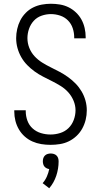

<svg xmlns="http://www.w3.org/2000/svg" viewBox="-20 -763 540 1022"><path d="M249 8Q224 8 199.5 4Q175 0 152.5 -10Q130 -20 111.5 -36.5Q93 -53 80.5 -74.5Q68 -96 62 -120Q56 -144 56 -169V-176H117V-171Q117 -145 126 -120.5Q135 -96 154 -79Q173 -62 198 -54.5Q223 -47 249 -47Q275 -47 300.5 -55Q326 -63 344.5 -81Q363 -99 372.5 -124.5Q382 -150 382 -176Q382 -202 371.5 -227Q361 -252 343.5 -271.5Q326 -291 303.5 -305Q281 -319 257 -331Q233 -343 209.5 -355Q186 -367 164.5 -382.5Q143 -398 124.5 -417Q106 -436 93 -459Q80 -482 73 -507.5Q66 -533 66 -560Q66 -584 71.5 -608.5Q77 -633 88 -654.5Q99 -676 116.5 -694Q134 -712 156 -723Q178 -734 202.5 -738.5Q227 -743 251 -743Q275 -743 299 -739Q323 -735 344.5 -724.5Q366 -714 384 -697Q402 -680 413.5 -659Q425 -638 430.5 -614Q436 -590 436 -566V-559H375V-564Q375 -589 367 -613Q359 -637 341.5 -654.5Q324 -672 300 -680Q276 -688 251 -688Q226 -688 201.5 -679.5Q177 -671 160 -652.5Q143 -634 134.5 -609.5Q126 -585 126 -560Q126 -533 136 -508Q146 -483 164 -463.5Q182 -444 204.5 -430Q227 -416 250.5 -404.5Q274 -393 297.5 -380.5Q321 -368 342.5 -352.5Q364 -337 382.5 -318Q401 -299 414.5 -276Q428 -253 435 -227.5Q442 -202 442 -176Q442 -150 436 -125.5Q430 -101 418 -79Q406 -57 387.5 -39.5Q369 -22 346.5 -11Q324 0 299 4Q274 8 249 8ZM242 239 207 212Q221 196 229.5 176.5Q238 157 242 137Q235 136 228 132.5Q221 129 216.5 123.5Q212 118 210 110.5Q208 103 208 96Q208 87 210.5 79Q213 71 219 65Q225 59 233.5 56.5Q242 54 250 54Q258 54 266.5 56.5Q275 59 281 65Q287 71 289.5 79Q292 87 292 96Q292 135 279.5 172.5Q267 210 242 239Z"/></svg>

Font: Iosevka Light
Style: Regular
Weight: 300
Monospace: yes
Designer: Belleve Invis
Foundry: Belleve Invis
Version: Version 32.5.0; ttfautohint (v1.8.4)